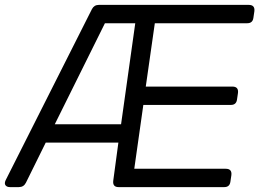

<svg xmlns="http://www.w3.org/2000/svg" viewBox="-36 -765 1060 785"><path d="M5 0Q-8 0 -13.5 -7.5Q-19 -15 -13 -28L340 -728Q349 -745 368 -745H981Q1007 -745 1004 -719L1000 -692Q997 -670 975 -670H597L560 -411H914Q940 -411 937 -385L933 -358Q930 -336 908 -336H550L513 -75H887Q913 -75 910 -49L906 -22Q903 0 881 0H449Q424 0 427 -26L448 -182H151L70 -18Q61 0 41 0ZM188 -257H459L517 -670H393Z"/></svg>

Font: Pitagon Sans Text
Style: Italic
Weight: 400
Italic angle: -8°
Designer: Travis Tran
Foundry: Pitagon
Version: Version 1.001; ttfautohint (v1.8.4.7-5d5b);gftools[0.9.26]